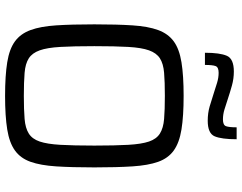

<svg xmlns="http://www.w3.org/2000/svg" viewBox="-118 -827 953 757"><g transform="rotate(90 358.5 -448.5)"><path d="M358 8Q278 8 225.5 -0.5Q173 -9 143 -31Q113 -53 98.5 -92.5Q84 -132 80 -193.5Q76 -255 76 -344Q76 -433 80 -494.5Q84 -556 98.5 -595.5Q113 -635 143 -657Q173 -679 225.5 -687.5Q278 -696 358 -696Q438 -696 490.5 -687.5Q543 -679 573.5 -657Q604 -635 618 -595.5Q632 -556 636 -494.5Q640 -433 640 -344Q640 -255 636 -193.5Q632 -132 618 -92.5Q604 -53 573.5 -31Q543 -9 490.5 -0.5Q438 8 358 8ZM358 -66Q413 -66 449 -69Q485 -72 506.5 -85.5Q528 -99 538 -128.5Q548 -158 551 -210Q554 -262 554 -344Q554 -426 551 -478Q548 -530 538 -559.5Q528 -589 506.5 -602.5Q485 -616 449 -619Q413 -622 358 -622Q303 -622 267 -619Q231 -616 210 -602.5Q189 -589 178.5 -559.5Q168 -530 165 -478Q162 -426 162 -344Q162 -262 165 -210Q168 -158 178.5 -128.5Q189 -99 210 -85.5Q231 -72 267 -69Q303 -66 358 -66ZM188 -780Q188 -839 200 -866.5Q212 -894 262 -894Q290 -894 317 -886.5Q344 -879 371 -870Q392 -863 411.5 -857Q431 -851 451 -851Q473 -851 477.5 -863Q482 -875 482 -905H529Q529 -846 517.5 -818.5Q506 -791 456 -791Q426 -791 400 -798.5Q374 -806 347 -815Q326 -822 306 -828Q286 -834 267 -834Q245 -834 240.5 -822Q236 -810 236 -780Z"/></g></svg>

Font: Saira
Style: Regular
Weight: 400
Designer: Hector Gatti with collaboration of the Omnibus-Type team
Foundry: Omnibus-Type
Version: Version 1.100; ttfautohint (v1.8.3)